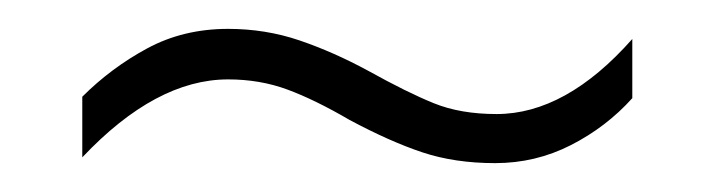

<svg xmlns="http://www.w3.org/2000/svg" viewBox="-20 -471 495 133"><path d="M222 -388Q198 -402 179 -409Q160 -416 138 -416Q88 -416 37 -362V-404Q57 -424 82 -437.5Q107 -451 138 -451Q164 -451 187.5 -443Q211 -435 235 -422Q262 -407 280.5 -399.5Q299 -392 324 -392Q372 -392 418 -444V-403Q400 -383 375.5 -370.5Q351 -358 323 -358Q295 -358 272.5 -365.5Q250 -373 222 -388Z"/></svg>

Font: Noto Sans Tamil UI Condensed ExtraLight
Style: Regular
Weight: 200
Width: 3
Designer: Jelle Bosma - Monotype Design Team
Foundry: Monotype Imaging Inc.
Version: Version 2.004; ttfautohint (v1.8.4.7-5d5b)